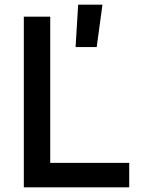

<svg xmlns="http://www.w3.org/2000/svg" viewBox="-20 -798 640 818"><path d="M81.5 0V-727H194V-49L141 -104H530.5V0ZM302 -597.5 313 -778H416.5L392 -597.5Z"/></svg>

Font: Spline Sans Mono Medium
Style: Regular
Weight: 500
Monospace: yes
Version: Version 1.004